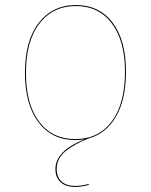

<svg xmlns="http://www.w3.org/2000/svg" viewBox="-20 -547 599 762"><path d="M205 124Q205 156 224.5 173.5Q244 191 279 191Q303 191 332 183V187Q303 195 279 195Q242 195 221 176.5Q200 158 200 124Q200 52 315 6Q299 9 279 9Q186 9 132.5 -62Q79 -133 79 -258Q79 -386 134 -456.5Q189 -527 281 -527Q374 -527 427 -457Q480 -387 480 -262Q480 -154 441 -85.5Q402 -17 333 2Q278 23 241.5 52Q205 81 205 124ZM279 5Q371 5 423.5 -65Q476 -135 476 -262Q476 -385 424 -454Q372 -523 281 -523Q190 -523 136.5 -453.5Q83 -384 83 -258Q83 -134 135 -64.5Q187 5 279 5Z"/></svg>

Font: FiraGO Four
Style: Regular
Weight: 100
Designer: bBox Type
Foundry: bBox Type GmbH
Version: Version 1.001